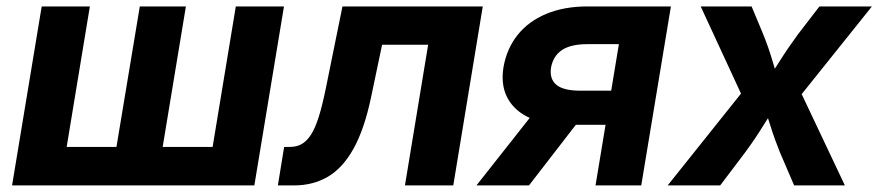

<svg xmlns="http://www.w3.org/2000/svg" viewBox="-20 -562 2663 582"><path d="M106.4 -542.5H252.4L182.1 -116.7H333L403.8 -542.5H543.5L473.1 -116.7H624.5L694.8 -542.5H840.8L751 0H16.6Z M822.3 0 841.3 -116.7H859.4Q879.4 -116.7 894.8 -125.5Q910.2 -134.3 922.9 -154.1Q935.5 -173.8 946.3 -208Q957 -242.2 967.3 -292.5L1018.1 -542.5H1443.4L1354 0H1207.5L1277.8 -426.3H1138.2L1105 -268.1Q1084.5 -170.4 1051.8 -111.6Q1019 -52.7 974.1 -26.4Q929.2 0 871.6 0Z M1923.8 0H1785.2L1856 -428.2H1761.2Q1710 -428.2 1683.3 -410.2Q1656.7 -392.1 1650.4 -357.4Q1645 -323.2 1666.3 -305.2Q1687.5 -287.1 1739.3 -287.1H1890.1L1873 -183.6H1705.6Q1596.2 -183.6 1544.7 -231.2Q1493.2 -278.8 1506.3 -358.9Q1516.1 -414.6 1548.8 -455.8Q1581.5 -497.1 1635.5 -519.8Q1689.5 -542.5 1761.2 -542.5H2013.7ZM1583.5 0H1424.3L1619.6 -247.6H1774.9Z M2003.9 0 2269.5 -332.5 2251 -224.6 2104 -542.5H2258.3L2293.5 -458Q2310.1 -417 2321.8 -376.7Q2333.5 -336.4 2346.2 -298.3H2292Q2317.9 -335.9 2343.3 -376.5Q2368.7 -417 2398.9 -458L2463.9 -542.5H2623L2367.2 -223.1L2384.8 -330.1L2541 0H2387.2L2344.2 -100.1Q2327.6 -141.1 2315.2 -181.2Q2302.7 -221.2 2289.6 -258.3H2343.3Q2318.4 -221.2 2293.7 -181.2Q2269 -141.1 2238.8 -100.1L2163.1 0Z"/></svg>

Font: Inter 16pt
Style: Bold Italic
Weight: 700
Italic angle: -9.3988°
Version: Version 4.001;git-66647c0bb